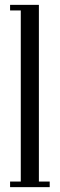

<svg xmlns="http://www.w3.org/2000/svg" viewBox="-20 -770 246 790"><path d="M21.5 0V-23H65.5V-727H21.5V-750H140V-23H184.5V0Z"/></svg>

Font: Imbue 50pt
Style: Regular
Weight: 400
Designer: Tyler Finck
Foundry: Etcetera Type Company
Version: Version 1.102; ttfautohint (v1.8.3)